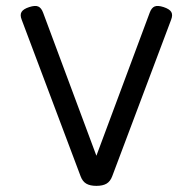

<svg xmlns="http://www.w3.org/2000/svg" viewBox="-20 -604 640 635"><path d="M475.1 -562 298.8 -88.9 122.6 -562Q116.7 -578.1 106.4 -582.5Q96.2 -586.9 76.7 -580.6Q57.1 -574.2 51.3 -564.5Q45.4 -554.7 51.8 -538.6L246.6 -21Q252.9 -3.9 265.4 3.4Q277.8 10.7 298.8 10.7Q319.8 10.7 332.3 3.4Q344.7 -3.9 351.1 -21L545.9 -538.6Q552.2 -554.7 546.4 -564.5Q540.5 -574.2 521 -580.6Q501.5 -586.9 491.2 -582.5Q481 -578.1 475.1 -562Z"/></svg>

Font: Courier Prime Code
Style: Regular
Weight: 400
Designer: Alan Dague-Greene
Foundry: Quote-Unquote Apps
Version: Version 3.18